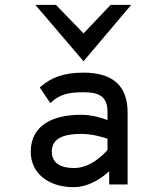

<svg xmlns="http://www.w3.org/2000/svg" viewBox="-20 -762 687 793"><path d="M144 -401 188 -336 192 -340C227 -372 263 -381 325 -381C396 -381 424 -359 424 -298V-266C409 -272 364 -288 315 -288C200 -288 107 -246 107 -135C107 -46 181 11 283 11C353 11 409 -34 431 -55V0H507V-298C507 -409 444 -462 325 -462C239 -462 190 -440 148 -404ZM194 -136C194 -193 247 -209 315 -209C363 -209 410 -194 424 -189V-143C416 -133 359 -68 286 -68C229 -68 194 -89 194 -136ZM325 -509 522 -742H437L325 -624L211 -742H126Z"/></svg>

Font: Charger Monospace
Style: Regular
Weight: 400
Designer: Jasper
Foundry: Cannot Into Space Fonts
Version: Version 0.980